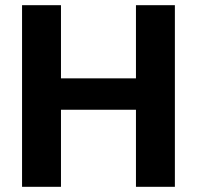

<svg xmlns="http://www.w3.org/2000/svg" viewBox="-20 -720 759 740"><path d="M504 0V-700H654V0ZM65 0V-700H215V0ZM196 -297V-418H528V-297Z"/></svg>

Font: DM Sans 24pt Black
Style: Regular
Weight: 900
Designer: Colophon Foundry, Jonny Pinhorn
Foundry: Colophon Foundry
Version: Version 4.004;gftools[0.9.30]